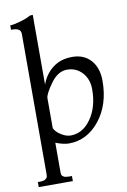

<svg xmlns="http://www.w3.org/2000/svg" viewBox="-106 -824 743 1120"><g transform="rotate(-10 266.0 -264.0)"><path d="M232 234H30V204H44Q65 204 75 197Q85 190 86.5 183Q88 176 88 160V-662Q88 -681 75.5 -689.5Q63 -698 30 -698V-724Q51 -724 92 -736Q133 -748 152 -760L170 -762V-348Q190 -406 237 -443Q284 -480 353.5 -480Q423 -480 463.5 -434.5Q504 -389 504 -312Q504 -171 430 -78.5Q356 14 248 14Q217 14 170 -4V164Q170 178 171.5 185Q173 192 183 198Q193 204 214 204H232ZM170 -268V-90Q179 -72 198 -57Q234 -30 266 -30Q338 -30 387 -99.5Q436 -169 436 -274Q436 -334 400.5 -373Q365 -412 310.5 -412Q256 -412 213 -351.5Q170 -291 170 -268Z"/></g></svg>

Font: Montaga
Style: Regular
Weight: 400
Designer: Alejandra Rodriguez
Foundry: Alejandra Rodriguez
Version: Version 1.001